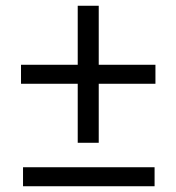

<svg xmlns="http://www.w3.org/2000/svg" viewBox="-20 -647 613 667"><path d="M250 -151V-627H323V-151ZM60 0V-66H517V0ZM53 -356V-422H520V-356Z"/></svg>

Font: 42dot Sans
Style: Regular
Weight: 400
Designer: 42dot
Version: Version 1.000